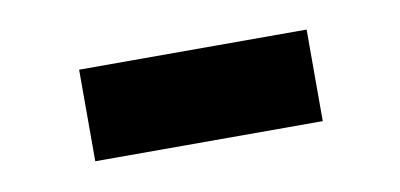

<svg xmlns="http://www.w3.org/2000/svg" viewBox="-29 -363 463 222"><g transform="rotate(-10 202.0 -252.5)"><path d="M69.8 -306.2H336.9V-198.7H69.8Z"/></g></svg>

Font: Selawik
Style: Bold
Weight: 700
Designer: Aaron Bell
Foundry: Microsoft Corporation
Version: Version 1.01